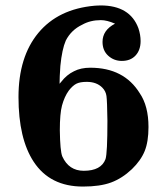

<svg xmlns="http://www.w3.org/2000/svg" viewBox="-20 -675 615 706"><path d="M403 -588Q373 -601 351 -601Q312 -601 282 -584Q242 -565 222 -526Q208 -494 202 -433Q199 -391 199 -367Q202 -370 205 -374Q225 -400 252 -413Q277 -426 312 -426Q436 -426 494 -332Q526 -285 526 -208Q526 -154 512 -119.5Q498 -85 465 -53Q429 -19 388.5 -4Q348 11 285 11Q164 11 104 -80Q48 -165 48 -318Q48 -466 121 -554Q194 -642 328 -654Q329 -654 337 -654.5Q345 -655 350 -655Q458 -655 489 -571Q497 -547 497 -524Q497 -491 478.5 -471Q460 -451 428 -451Q399 -451 378 -470Q357 -489 357 -521Q357 -564 403 -588ZM356 -353Q335 -374 299 -374Q274 -374 260.5 -367Q247 -360 233 -342Q217 -320 208 -287Q200 -257 200 -196Q201 -120 209 -100Q233 -47 288 -47Q352 -47 368 -90Q375 -112 375 -231Q374 -304 371.5 -322Q369 -340 356 -353Z"/></svg>

Font: KaTeX_Main
Style: Bold
Weight: 700
Version: Version 1.1; ttfautohint (v1.3)